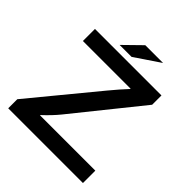

<svg xmlns="http://www.w3.org/2000/svg" viewBox="-238 -1040 1226 1226"><g transform="rotate(45 375.0 -427.0)"><path d="M368.2 -878.9H528.8L358.9 -764.2H251ZM67.4 -725.1H668V-641.1L304.2 -189Q267.1 -143.1 210 -89.8V-86.9H709V24.9H34.2V-57.1L399.9 -501Q455.1 -567.9 498 -613.3V-616.2H67.4Z"/></g></svg>

Font: FORM UDPGothic
Style: Bold
Weight: 700
Foundry: Pronama LLC
Version: Version 1.051